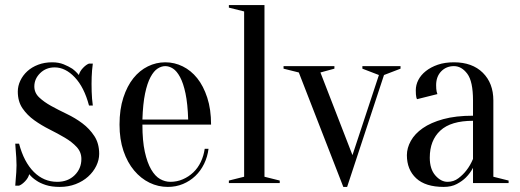

<svg xmlns="http://www.w3.org/2000/svg" viewBox="-20 -720 2045 755"><path d="M215 15Q183 15 160 7.5Q137 0 123 -10Q106 -21 95 -35Q91 -20 78.5 -7Q66 6 55 10H40Q41 -3 42 -17Q43 -29 44 -42.5Q45 -56 45 -70Q45 -85 44 -100Q43 -115 42 -127Q41 -141 40 -155H55Q74 -83 113 -44Q152 -5 205 -5Q247 -5 273.5 -31Q300 -57 300 -95Q300 -122 281.5 -142Q263 -162 235 -178.5Q207 -195 175 -211Q143 -227 115 -247Q87 -267 68.5 -294Q50 -321 50 -360Q50 -382 60 -403Q70 -424 87.5 -440Q105 -456 130 -465.5Q155 -475 185 -475Q211 -475 230.5 -467Q250 -459 264 -450Q279 -439 290 -425Q294 -440 306.5 -453Q319 -466 330 -470H345Q343 -457 342 -443Q341 -431 340.5 -417Q340 -403 340 -390Q340 -375 340.5 -359.5Q341 -344 342 -332Q343 -318 345 -305H330Q311 -377 274 -416Q237 -455 195 -455Q161 -455 138 -432.5Q115 -410 115 -380Q115 -355 134 -337Q153 -319 181 -303.5Q209 -288 242.5 -272Q276 -256 304 -235Q332 -214 351 -185Q370 -156 370 -115Q370 -91 358.5 -67.5Q347 -44 326.5 -25.5Q306 -7 277.5 4Q249 15 215 15Z M540 -230Q540 -166 549.5 -123Q559 -80 574.5 -53.5Q590 -27 609.5 -16Q629 -5 650 -5Q676 -5 699 -15Q722 -25 740 -42Q758 -59 769.5 -83Q781 -107 785 -135H800Q796 -103 782.5 -75.5Q769 -48 748 -28Q727 -8 699.5 3.5Q672 15 640 15Q602 15 568 -1.5Q534 -18 507.5 -49.5Q481 -81 465.5 -126.5Q450 -172 450 -230Q450 -290 465 -336Q480 -382 504.5 -412.5Q529 -443 561.5 -459Q594 -475 630 -475Q666 -475 698.5 -459Q731 -443 755.5 -412.5Q780 -382 795 -336Q810 -290 810 -230ZM630 -460Q615 -460 600 -450.5Q585 -441 572 -417Q559 -393 550.5 -352.5Q542 -312 540 -250H720Q718 -312 709.5 -352.5Q701 -393 688 -417Q675 -441 660 -450.5Q645 -460 630 -460Z M940 -25V-675L880 -690V-700H1020V-25L1080 -10V0H880V-10Z M1155 -435 1095 -450V-460H1295V-450L1240 -435L1366 -110L1470 -425L1405 -450V-460H1555V-450L1490 -425L1345 15H1330Z M1840 -245Q1753 -245 1711.5 -206.5Q1670 -168 1670 -100Q1670 -55 1692 -30Q1714 -5 1740 -5Q1764 -5 1782.5 -19Q1801 -33 1814 -50Q1829 -69 1840 -95ZM1765 -460Q1735 -460 1715 -439.5Q1695 -419 1695 -385Q1695 -377 1695.5 -371Q1696 -365 1697 -360Q1698 -355 1700 -350L1620 -330Q1618 -333 1617 -338Q1616 -343 1615.5 -349Q1615 -355 1615 -365Q1615 -386 1625 -405.5Q1635 -425 1654.5 -440.5Q1674 -456 1701.5 -465.5Q1729 -475 1765 -475Q1837 -475 1878.5 -434Q1920 -393 1920 -325V-25L1980 -10V0H1840V-60Q1829 -39 1812 -22Q1798 -8 1776.5 3.5Q1755 15 1725 15Q1653 15 1616.5 -19Q1580 -53 1580 -110Q1580 -138 1595.5 -166Q1611 -194 1642.5 -216Q1674 -238 1723 -251.5Q1772 -265 1840 -265V-325Q1840 -400 1817.5 -430Q1795 -460 1765 -460Z"/></svg>

Font: Oranienbaum
Style: Regular
Weight: 400
Designer: Oleg Pospelov and Jovanny Lemonad
Foundry: Oleg Pospelov and jovanny Lemonad
Version: Version 1.001; ttfautohint (v0.91) -l 8 -r 50 -G 200 -x 0 -w